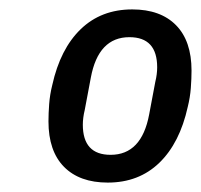

<svg xmlns="http://www.w3.org/2000/svg" viewBox="-20 -724 427 408"><path d="M209 -336Q149 -336 116 -369.5Q83 -403 83 -466Q83 -483 84.5 -503Q86 -523 91 -543Q108 -620 151.5 -662Q195 -704 261 -704Q321 -704 354 -670.5Q387 -637 387 -574Q387 -557 385.5 -537Q384 -517 379 -497Q362 -420 318.5 -378Q275 -336 209 -336ZM215 -395Q281 -395 297 -481L310 -550Q312 -558 313 -566Q314 -574 314 -581Q314 -645 255 -645Q189 -645 173 -559L160 -490Q158 -482 157 -474Q156 -466 156 -459Q156 -395 215 -395Z"/></svg>

Font: IBM Plex Sans Condensed Medium
Style: Italic
Weight: 500
Width: 3
Italic angle: -11°
Designer: Mike Abbink, Paul van der Laan, Pieter van Rosmalen
Foundry: Bold Monday
Version: Version 1.3